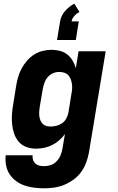

<svg xmlns="http://www.w3.org/2000/svg" viewBox="-20 -798 640 1041"><path d="M219 223Q192 223 164.5 219.5Q137 216 112.5 207.5Q88 199 67 183.5Q46 168 32 146.5Q18 125 13 98.5Q8 72 11 44H157Q155 57 159 69Q163 81 172 89Q181 97 193.5 100Q206 103 219 103Q237 103 255 97Q273 91 286.5 77Q300 63 307.5 45.5Q315 28 318 11L332 -71Q318 -52 300 -36.5Q282 -21 261.5 -11Q241 -1 219 3.5Q197 8 176 8Q148 8 123 -1Q98 -10 81.5 -29.5Q65 -49 56.5 -74Q48 -99 45.5 -125.5Q43 -152 45 -180Q47 -208 52 -235L68 -335Q72 -359 79 -382.5Q86 -406 98 -428Q110 -450 127 -469.5Q144 -489 165.5 -502.5Q187 -516 211.5 -522Q236 -528 259 -528Q283 -528 305.5 -522Q328 -516 345 -502.5Q362 -489 373.5 -469.5Q385 -450 391 -428L406 -520H553L462 30Q457 57 447 84Q437 111 420 134.5Q403 158 379 175.5Q355 193 328.5 204Q302 215 274 219Q246 223 219 223ZM255 -112Q271 -112 287.5 -116.5Q304 -121 318 -131Q332 -141 340 -156.5Q348 -172 351 -188L367 -288Q370 -302 371 -316Q372 -330 370 -343Q368 -356 363.5 -368.5Q359 -381 350 -390.5Q341 -400 328 -404Q315 -408 301 -408Q284 -408 267.5 -401Q251 -394 239 -380Q227 -366 221 -349Q215 -332 212 -316L195 -216Q193 -203 192.5 -191Q192 -179 193.5 -167Q195 -155 199.5 -144.5Q204 -134 212 -126Q220 -118 231.5 -115Q243 -112 255 -112ZM391 -581H289L306 -682Q308 -697 315 -711.5Q322 -726 332.5 -738Q343 -750 356 -760.5Q369 -771 383 -778L411 -733Q395 -725 383 -711.5Q371 -698 368 -682H407Z"/></svg>

Font: Iosevka SS04 Heavy Extended
Style: Italic
Weight: 900
Width: 7
Italic angle: -9°
Monospace: yes
Designer: Belleve Invis
Foundry: Belleve Invis
Version: Version 19.0.0; ttfautohint (v1.8.4)